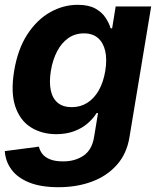

<svg xmlns="http://www.w3.org/2000/svg" viewBox="-37 -573 657 809"><path d="M209.2 215.8Q135.1 215.8 85.7 195.8Q36.4 175.7 11.2 141.2Q-14.1 106.6 -16.8 63.7L127 44.9Q130.6 61.5 141.7 75.7Q152.7 89.8 174 98.4Q195.3 107 228.9 107Q278.2 107.2 314.4 83.2Q350.6 59.1 359.6 3.3L376 -96.5H369.9Q356.3 -74.2 333 -53.7Q309.7 -33.2 276.6 -20.6Q243.6 -7.9 200 -7.6Q138.6 -7.9 93 -36.6Q47.4 -65.2 27.5 -124.2Q7.7 -183.1 22.5 -273.6Q37.9 -366.7 78.6 -428.7Q119.2 -490.6 174.7 -521.7Q230.2 -552.7 290.2 -552.7Q335.8 -552.7 364 -537.4Q392.1 -522 407.3 -499Q422.6 -476.1 429.1 -453.7H435.5L450.4 -545.9H600L508.4 5.7Q497 75.1 455.3 121.9Q413.6 168.8 350.1 192.3Q286.7 215.8 209.2 215.8ZM265.4 -121.5Q301.8 -121.5 330.7 -139.7Q359.6 -157.9 379.2 -192.2Q398.7 -226.5 406.6 -274.4Q414.4 -322.4 406.4 -357.8Q398.4 -393.2 375.9 -412.8Q353.3 -432.4 316.6 -432.4Q279.2 -432.4 250.5 -412.2Q221.9 -392 203.4 -356.4Q184.9 -320.8 177.3 -274.4Q169.8 -227.7 176.8 -193.3Q183.8 -158.8 206 -140.1Q228.2 -121.5 265.4 -121.5Z"/></svg>

Font: Inter Tight
Style: Italic
Weight: 400
Italic angle: -9.39999°
Designer: Rasmus Andersson
Foundry: rsms
Version: Version 3.002